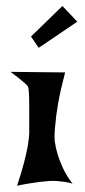

<svg xmlns="http://www.w3.org/2000/svg" viewBox="-20 -673 279 632"><path d="M14.6 -436.5 194.3 -434.6Q178.7 -375 171.4 -333Q164.1 -291 162.1 -262.7Q158.2 -230.5 160.2 -208Q163.1 -187.5 169.9 -164.1Q175.8 -144.5 187.5 -119.1Q199.2 -93.8 218.8 -68.4Q207 -72.3 193.4 -74.2Q179.7 -76.2 168 -77.1Q154.3 -78.1 140.6 -77.1Q127 -76.2 110.4 -74.2Q96.7 -72.3 77.1 -69.3Q57.6 -66.4 36.1 -61.5Q50.8 -105.5 59.1 -137.7Q67.4 -169.9 71.3 -191.4Q75.2 -216.8 76.2 -232.4Q76.2 -252 76.2 -276.9Q76.2 -301.8 76.2 -325.2Q76.2 -348.6 75.2 -366.7Q74.2 -384.8 71.3 -389.6L61.5 -399.4Q55.7 -404.3 44.4 -413.6Q33.2 -422.9 14.6 -436.5ZM82 -552.7 185.5 -653.3 234.4 -601.6 107.4 -515.6Z"/></svg>

Font: Irish Grover
Style: Regular
Weight: 400
Designer: Squid
Foundry: Font Diner, Inc DBA Sideshow
Version: Version 1.000